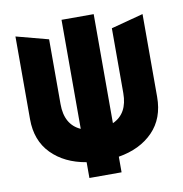

<svg xmlns="http://www.w3.org/2000/svg" viewBox="-97 -916 1053 1105"><g transform="rotate(-10 429.5 -363.0)"><path d="M58.1 -293V-776.9L246.1 -727.1V-348.1Q246.1 -228 335.9 -188V-825.2H523.9V-188Q612.8 -228 612.8 -348.1V-727.1L800.8 -776.9V-293Q800.8 -167.5 725.6 -90.3Q650.4 -13.2 523.9 7.8V99.1H335.9V6.8Q209.5 -14.2 133.8 -91.3Q58.1 -168.5 58.1 -293Z"/></g></svg>

Font: Hussar Preview
Style: Bold
Weight: 700
Foundry: Cannot Into Space Fonts, PlusOne Fonts
Version: Version 2.29RC2 "Millennial"